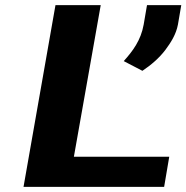

<svg xmlns="http://www.w3.org/2000/svg" viewBox="-20 -731 729 751"><path d="M269 -118 374 -711H197L72 0H622L642 -118ZM464 -492 537 -454C570 -476 603 -504 627 -536C648 -564 669 -597 676 -635L689 -711H555L542 -635C531 -573 499 -531 464 -492Z"/></svg>

Font: Asimov
Style: XWidIt
Weight: 500
Designer: Google
Version: Version 2.000980; 2014